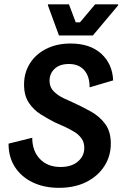

<svg xmlns="http://www.w3.org/2000/svg" viewBox="-20 -866 586 898"><path d="M255.8 12.5Q186.7 12.5 133.3 -12.9Q80 -38.3 50 -84.6Q20 -130.8 20 -194.2L130.8 -221.7Q130.8 -160 166.7 -122.5Q202.5 -85 263.3 -85Q314.2 -85 344.2 -110.4Q374.2 -135.8 374.2 -174.2Q374.2 -200.8 360.8 -219.2Q347.5 -237.5 327.1 -249.6Q306.7 -261.7 285.8 -271.7L237.5 -293.3Q204.2 -310 170.4 -331.2Q136.7 -352.5 114.6 -385.8Q92.5 -419.2 92.5 -470.8Q92.5 -525 119.2 -568.3Q145.8 -611.7 195.4 -637.1Q245 -662.5 310 -662.5Q400.8 -662.5 453.3 -615Q505.8 -567.5 509.2 -490L399.2 -457.5Q399.2 -509.2 373.8 -537.9Q348.3 -566.7 302.5 -566.7Q259.2 -566.7 235.4 -544.2Q211.7 -521.7 211.7 -488.3Q211.7 -458.3 231.2 -438.8Q250.8 -419.2 279.2 -405.8L323.3 -385.8Q365 -366.7 405.4 -344.2Q445.8 -321.7 472.1 -286.2Q498.3 -250.8 498.3 -194.2Q498.3 -135.8 467.9 -88.8Q437.5 -41.7 383.3 -14.6Q329.2 12.5 255.8 12.5ZM255.8 -700 204.2 -840.8V-845.8H302.5L334.2 -761.7H354.2L425 -845.8H532.5V-840.8L414.2 -700Z"/></svg>

Font: Familjen Grotesk SemiBold
Style: Italic
Weight: 600
Italic angle: -9.46201°
Designer: Anders Wikstroem, Jonas Baeckman, Matilda Gysing, Kristian Moeller
Foundry: Familjen STHLM AB
Version: Version 2.002